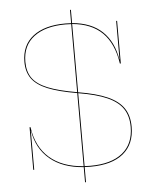

<svg xmlns="http://www.w3.org/2000/svg" viewBox="-61 -883 824 1023"><g transform="rotate(-5 351.5 -371.0)"><path d="M625 -183Q625 -90 564 -40Q503 10 388 10Q367 10 357 9V90H352V9Q240 1 172.5 -55.5Q105 -112 89 -208H88V0H83V-228H88Q103 -122 170.5 -63Q238 -4 352 4V-387Q253 -404 195.5 -427.5Q138 -451 112 -487Q86 -523 86 -577Q86 -666 148 -714Q210 -762 321 -762Q342 -762 352 -761V-832H357V-761Q460 -752 518 -696.5Q576 -641 591 -546H592V-752H597V-524H592Q576 -632 518 -689.5Q460 -747 357 -756V-391Q454 -375 512.5 -349Q571 -323 598 -283Q625 -243 625 -183ZM352 -392V-756Q342 -757 321 -757Q213 -757 152 -710.5Q91 -664 91 -577Q91 -524 115.5 -489.5Q140 -455 196.5 -432Q253 -409 352 -392ZM620 -183Q620 -241 594 -280Q568 -319 511 -344.5Q454 -370 357 -386V4Q367 5 388 5Q500 5 560 -43.5Q620 -92 620 -183Z"/></g></svg>

Font: Hepta Slab Hairline
Style: Regular
Weight: 400
Designer: Michael LaGattuta
Foundry: Michael LaGattuta
Version: Version 1.100; ttfautohint (v1.8) -l 8 -r 50 -G 200 -x 14 -D